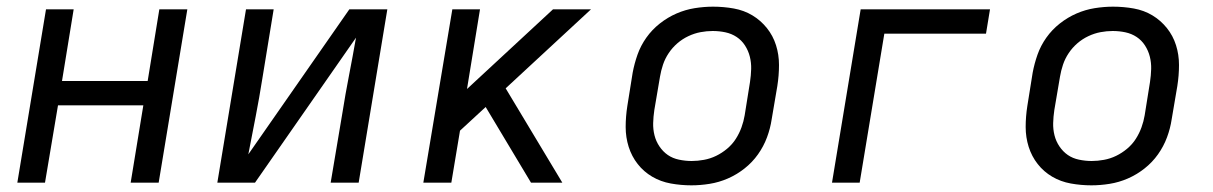

<svg xmlns="http://www.w3.org/2000/svg" viewBox="-20 -548 3640 576"><path d="M32 0 118 -520H201L166 -305H423L458 -520H542L456 0H372L410 -232H154L115 0Z M632 0 718 -520H801L767 -312Q758 -255 747 -198.5Q736 -142 725 -85L1028 -520H1142L1056 0H972L1007 -208Q1016 -265 1027 -321.5Q1038 -378 1048 -435L745 0Z M1250 0 1337 -520H1420L1381 -281L1639 -520H1753L1497 -283L1667 0H1573L1437 -227L1360 -156L1334 0Z M2054 8Q2023 8 1992.5 2.5Q1962 -3 1936.5 -18Q1911 -33 1893 -56Q1875 -79 1866 -107.5Q1857 -136 1857 -167Q1857 -198 1862 -230L1878 -330Q1883 -357 1892.5 -384Q1902 -411 1919 -435Q1936 -459 1959.5 -477.5Q1983 -496 2009.5 -507.5Q2036 -519 2064 -523.5Q2092 -528 2119 -528Q2151 -528 2181.5 -522.5Q2212 -517 2237 -502Q2262 -487 2280.5 -464Q2299 -441 2308 -412.5Q2317 -384 2317 -353Q2317 -322 2312 -290L2295 -190Q2291 -163 2281 -136Q2271 -109 2254 -85Q2237 -61 2213.5 -42.5Q2190 -24 2163.5 -12.5Q2137 -1 2109 3.5Q2081 8 2054 8ZM2055 -65Q2073 -65 2092 -68.5Q2111 -72 2128.5 -80.5Q2146 -89 2161.5 -102Q2177 -115 2187.5 -131.5Q2198 -148 2204.5 -166Q2211 -184 2214 -202L2230 -302Q2233 -322 2233.5 -341Q2234 -360 2229.5 -378Q2225 -396 2215 -411.5Q2205 -427 2190 -437Q2175 -447 2156.5 -451Q2138 -455 2118 -455Q2100 -455 2081.5 -451.5Q2063 -448 2045 -439.5Q2027 -431 2012 -418Q1997 -405 1986 -388.5Q1975 -372 1969 -354Q1963 -336 1960 -318L1943 -218Q1940 -198 1939.5 -179Q1939 -160 1943.5 -142Q1948 -124 1958.5 -108.5Q1969 -93 1983.5 -83Q1998 -73 2017 -69Q2036 -65 2055 -65Z M2476 0 2562 -520H2950L2938 -447H2633L2559 0Z M3254 8Q3223 8 3192.5 2.5Q3162 -3 3136.5 -18Q3111 -33 3093 -56Q3075 -79 3066 -107.5Q3057 -136 3057 -167Q3057 -198 3062 -230L3078 -330Q3083 -357 3092.5 -384Q3102 -411 3119 -435Q3136 -459 3159.5 -477.5Q3183 -496 3209.5 -507.5Q3236 -519 3264 -523.5Q3292 -528 3319 -528Q3351 -528 3381.5 -522.5Q3412 -517 3437 -502Q3462 -487 3480.5 -464Q3499 -441 3508 -412.5Q3517 -384 3517 -353Q3517 -322 3512 -290L3495 -190Q3491 -163 3481 -136Q3471 -109 3454 -85Q3437 -61 3413.5 -42.5Q3390 -24 3363.5 -12.5Q3337 -1 3309 3.5Q3281 8 3254 8ZM3255 -65Q3273 -65 3292 -68.5Q3311 -72 3328.5 -80.5Q3346 -89 3361.5 -102Q3377 -115 3387.5 -131.5Q3398 -148 3404.5 -166Q3411 -184 3414 -202L3430 -302Q3433 -322 3433.5 -341Q3434 -360 3429.5 -378Q3425 -396 3415 -411.5Q3405 -427 3390 -437Q3375 -447 3356.5 -451Q3338 -455 3318 -455Q3300 -455 3281.5 -451.5Q3263 -448 3245 -439.5Q3227 -431 3212 -418Q3197 -405 3186 -388.5Q3175 -372 3169 -354Q3163 -336 3160 -318L3143 -218Q3140 -198 3139.5 -179Q3139 -160 3143.5 -142Q3148 -124 3158.5 -108.5Q3169 -93 3183.5 -83Q3198 -73 3217 -69Q3236 -65 3255 -65Z"/></svg>

Font: Iosevka SS04 Extended Oblique
Style: Regular
Weight: 400
Width: 7
Italic angle: -9°
Monospace: yes
Designer: Belleve Invis
Foundry: Belleve Invis
Version: Version 19.0.0; ttfautohint (v1.8.4)